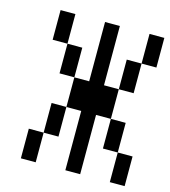

<svg xmlns="http://www.w3.org/2000/svg" viewBox="-97 -704 694 782"><g transform="rotate(15 250.0 -312.5)"><path d="M62.5 -125Q62.5 -125 62.5 0H125Q125 0 125 -125ZM250 -250Q250 -250 250 0H312.5Q312.5 0 312.5 -250H375Q375 -250 375 -125H437.5Q437.5 -125 437.5 0H500Q500 0 500 -125H437.5Q437.5 -125 437.5 -250H375Q375 -250 375 -375H312.5Q312.5 -375 312.5 -625H250Q250 -625 250 -375H187.5Q187.5 -375 187.5 -250H125Q125 -250 125 -125H187.5Q187.5 -125 187.5 -250ZM187.5 -375Q187.5 -375 187.5 -500H125Q125 -500 125 -375ZM375 -375H437.5Q437.5 -375 437.5 -500H375Q375 -500 375 -375ZM125 -500Q125 -500 125 -625H62.5Q62.5 -625 62.5 -500ZM437.5 -500H500Q500 -500 500 -625H437.5Q437.5 -625 437.5 -500Z"/></g></svg>

Font: Unifont
Style: Regular
Weight: 500
Version: Version 15.1.04